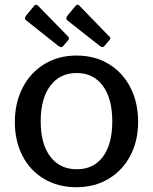

<svg xmlns="http://www.w3.org/2000/svg" viewBox="-20 -772 639 802"><path d="M42 -262Q42 -343 75 -406.5Q108 -470 166.5 -505Q225 -540 300 -540Q376 -540 434.5 -504.5Q493 -469 525 -406Q557 -343 557 -263Q557 -184 524.5 -122Q492 -60 433.5 -25Q375 10 299 10Q223 10 164.5 -24.5Q106 -59 74 -121Q42 -183 42 -262ZM449 -265Q449 -360 409.5 -413.5Q370 -467 300 -467Q230 -467 190 -413.5Q150 -360 150 -265Q150 -171 190 -118Q230 -65 301 -65Q371 -65 410 -117.5Q449 -170 449 -265ZM138 -749 265 -619Q268 -616 268 -612Q268 -607 264 -603L245 -581Q241 -575 236 -575Q232 -575 224 -580L93 -684Q84 -690 84 -695Q84 -700 89 -707L123 -748Q129 -756 138 -749ZM311 -749 437 -619Q441 -615 441 -612Q441 -608 436 -603L417 -581Q412 -575 408 -575Q405 -575 397 -580L265 -684Q257 -689 257 -695Q257 -700 262 -707L296 -748Q302 -756 311 -749Z"/></svg>

Font: Libre Franklin Medium
Style: Regular
Weight: 500
Designer: Pablo Impallari, Rodrigo Fuenzalida
Foundry: Impallari Type
Version: Version 1.002; ttfautohint (v1.5)